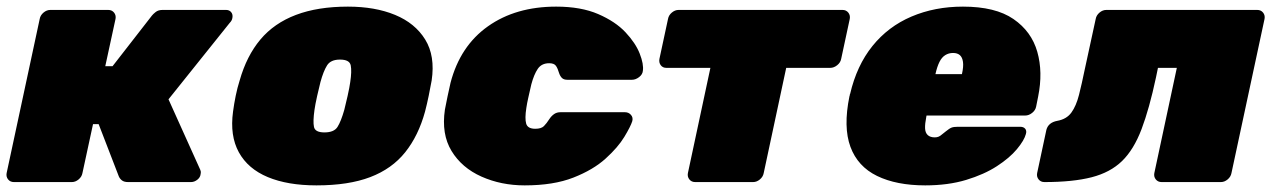

<svg xmlns="http://www.w3.org/2000/svg" viewBox="-25 -550 3842 580"><path d="M17 0Q6 0 -0.5 -8Q-7 -16 -5 -27L95 -493Q97 -504 106.5 -512Q116 -520 127 -520H302Q313 -520 319.5 -512Q326 -504 324 -493L293 -350H315L434 -503Q437 -507 445 -513.5Q453 -520 466 -520H658Q668 -520 673.5 -513Q679 -506 677 -496Q676 -488 669 -481L484 -250L580 -37Q581 -35 581.5 -32Q582 -29 581 -24Q580 -14 571 -7Q562 0 552 0H362Q350 0 343.5 -5Q337 -10 334 -17L273 -175H256L224 -27Q222 -16 212.5 -8Q203 0 192 0Z M931 10Q844 10 784 -15Q724 -40 696.5 -90Q669 -140 679 -213Q682 -236 687 -260.5Q692 -285 699 -307Q720 -381 761.5 -430.5Q803 -480 869 -505Q935 -530 1026 -530Q1108 -530 1168.5 -505Q1229 -480 1259.5 -430.5Q1290 -381 1279 -307Q1275 -285 1270 -260.5Q1265 -236 1259 -213Q1239 -140 1199 -90Q1159 -40 1093.5 -15Q1028 10 931 10ZM955 -150Q984 -150 994.5 -166.5Q1005 -183 1015 -218Q1019 -233 1025 -260Q1031 -287 1033 -302Q1038 -335 1034.5 -352.5Q1031 -370 1002 -370Q974 -370 963 -352.5Q952 -335 943 -302Q939 -287 933 -260Q927 -233 925 -218Q920 -183 923.5 -166.5Q927 -150 955 -150Z M1560 10Q1489 10 1429.5 -16.5Q1370 -43 1339 -94Q1308 -145 1319 -219Q1322 -235 1327 -259Q1332 -283 1336 -300Q1365 -411 1449 -470.5Q1533 -530 1655 -530Q1730 -530 1782 -507.5Q1834 -485 1864.5 -452.5Q1895 -420 1907.5 -388Q1920 -356 1917 -336Q1916 -325 1905.5 -317Q1895 -309 1884 -309H1689Q1678 -309 1672.5 -314.5Q1667 -320 1664 -329Q1660 -343 1654.5 -351Q1649 -359 1634 -359Q1611 -359 1599.5 -342Q1588 -325 1580 -295Q1575 -273 1571 -255.5Q1567 -238 1565 -224Q1560 -192 1564.5 -176.5Q1569 -161 1592 -161Q1610 -161 1618 -169Q1626 -177 1635 -191Q1641 -200 1649 -205.5Q1657 -211 1668 -211H1863Q1874 -211 1881 -203Q1888 -195 1885 -184Q1880 -168 1861 -136.5Q1842 -105 1804.5 -71Q1767 -37 1707 -13.5Q1647 10 1560 10Z M2075 0Q2064 0 2057.5 -8Q2051 -16 2053 -27L2121 -345H1988Q1977 -345 1971 -353Q1965 -361 1967 -372L1993 -493Q1995 -504 2004.5 -512Q2014 -520 2025 -520H2520Q2531 -520 2537.5 -512Q2544 -504 2542 -493L2516 -372Q2514 -361 2504 -353Q2494 -345 2483 -345H2350L2282 -27Q2280 -16 2270.5 -8Q2261 0 2250 0Z M2770 10Q2683 10 2624.5 -18.5Q2566 -47 2544 -106.5Q2522 -166 2541 -259Q2542 -261 2542 -263Q2542 -265 2543 -266Q2563 -352 2610.5 -411Q2658 -470 2728.5 -500Q2799 -530 2884 -530Q2982 -530 3036.5 -492.5Q3091 -455 3108.5 -393.5Q3126 -332 3111 -258L3105 -228Q3103 -217 3093 -209Q3083 -201 3072 -201H2774Q2774 -200 2773.5 -199Q2773 -198 2773 -196Q2769 -176 2769.5 -162.5Q2770 -149 2777.5 -142Q2785 -135 2799 -135Q2805 -135 2810 -137Q2815 -139 2820 -143.5Q2825 -148 2832 -153Q2843 -162 2849.5 -164.5Q2856 -167 2868 -167H3057Q3067 -167 3072 -161Q3077 -155 3074 -145Q3069 -126 3047 -99.5Q3025 -73 2986.5 -48Q2948 -23 2893.5 -6.5Q2839 10 2770 10ZM2801 -326H2881V-327Q2886 -349 2884 -363Q2882 -377 2874.5 -383.5Q2867 -390 2854 -390Q2841 -390 2830.5 -383.5Q2820 -377 2813 -363Q2806 -349 2801 -327Z M3130 0Q3119 0 3112.5 -8Q3106 -16 3108 -27L3136 -158Q3142 -180 3169 -185Q3197 -190 3211.5 -210Q3226 -230 3234.5 -263.5Q3243 -297 3252 -341L3285 -493Q3287 -504 3296.5 -512Q3306 -520 3317 -520H3773Q3784 -520 3790.5 -512Q3797 -504 3795 -493L3695 -27Q3693 -16 3683.5 -8Q3674 0 3663 0H3484Q3473 0 3466.5 -8Q3460 -16 3462 -27L3530 -345H3473L3467 -316Q3447 -222 3423.5 -160Q3400 -98 3364.5 -63.5Q3329 -29 3272.5 -14.5Q3216 0 3130 0Z"/></svg>

Font: Rubik Light Black
Style: Italic
Weight: 900
Italic angle: -12°
Version: Version 2.104